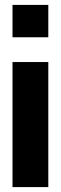

<svg xmlns="http://www.w3.org/2000/svg" viewBox="-20 -763 248 783"><path d="M31 -611V-743H177V-611ZM31 0V-510H177V0Z"/></svg>

Font: Saira ExtraCondensed Black
Style: Regular
Weight: 900
Width: 2
Designer: Hector Gatti with collaboration of the Omnibus-Type team
Foundry: Omnibus-Type
Version: Version 1.101